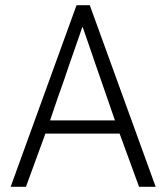

<svg xmlns="http://www.w3.org/2000/svg" viewBox="-20 -720 641 740"><path d="M580 0H516L441 -205H155L80 0H21L275 -700H326ZM297 -615Q293 -603 285.5 -581.5Q278 -560 268.5 -532.5Q259 -505 248 -474Q237 -443 227 -412Q201 -340 173 -256H423Q394 -340 369 -412Q358 -443 347.5 -474Q337 -505 327.5 -532.5Q318 -560 310.5 -581.5Q303 -603 299 -615Z"/></svg>

Font: Post Grotesk Light
Style: Light
Weight: 300
Version: Version 1.0